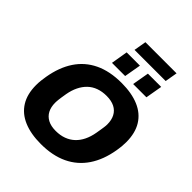

<svg xmlns="http://www.w3.org/2000/svg" viewBox="-275 -1185 1360 1360"><g transform="rotate(45 405.0 -505.0)"><path d="M369 12Q268 12 196.5 -18.5Q125 -49 87.5 -109.5Q50 -170 50 -260Q50 -283 52.5 -305.5Q55 -328 59 -351Q78 -463 129.5 -540.5Q181 -618 265.5 -658.5Q350 -699 468 -699Q570 -699 641.5 -668.5Q713 -638 750.5 -577Q788 -516 788 -425Q788 -404 786 -382Q784 -360 780 -338Q761 -225 708.5 -147Q656 -69 571 -28.5Q486 12 369 12ZM378 -128Q423 -128 459 -141.5Q495 -155 521.5 -180Q548 -205 565.5 -241Q583 -277 591 -323Q595 -346 597.5 -362Q600 -378 601.5 -388.5Q603 -399 603.5 -406Q604 -413 604 -420Q604 -463 587.5 -494.5Q571 -526 538.5 -542.5Q506 -559 458 -559Q414 -559 378 -546Q342 -533 315.5 -507.5Q289 -482 271.5 -446Q254 -410 246 -365Q242 -341 239.5 -325Q237 -309 236 -298.5Q235 -288 234.5 -281Q234 -274 234 -267Q234 -224 250 -193Q266 -162 298 -145Q330 -128 378 -128ZM319 -751 340 -877H473L451 -751ZM531 -751 553 -877H686L664 -751ZM367 -929 383 -1022H695L679 -929Z"/></g></svg>

Font: Archivo SemiBold ExtraBold
Style: Italic
Weight: 800
Italic angle: -10°
Version: Version 2.001